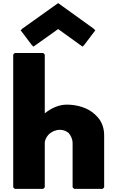

<svg xmlns="http://www.w3.org/2000/svg" viewBox="-20 -1208 755 1235"><path d="M364 -373C387 -373 405 -366 421 -353C436 -337 447 -312 447 -287V-3L457 7H640L650 -3V-337C650 -392 630 -434 600 -463L593 -470C545 -517 471 -535 410 -535C358 -535 309 -512 268 -479V-857L258 -867H75L65 -857V-3L75 7H258L268 -3V-287C268 -308 279 -328 295 -345C314 -362 339 -373 364 -373ZM113 -1013 184 -919 195 -908 354 -1021 511 -908 522 -919 593 -1013 582 -1024 354 -1188 124 -1024Z"/></svg>

Font: Hussar Woodtype
Style: Ultra
Weight: 900
Foundry: Cannot Into Space Fonts
Version: Version 1.07